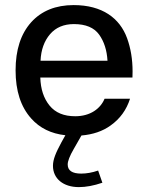

<svg xmlns="http://www.w3.org/2000/svg" viewBox="-20 -539 588 770"><path d="M373.5 145C349.6 153.3 326.7 157.2 305.7 157.2C269.5 157.2 251.5 145 251.5 120.6C251.5 107.4 259.3 86.9 275.4 59.1L306.6 4.4C352.5 0.5 391.6 -12.7 423.3 -35.6C461.4 -62.5 487.3 -98.6 501.5 -143.1H399.4C383.3 -104 342.8 -72.8 281.7 -72.8C236.3 -72.8 202.1 -86.9 178.7 -115.7C155.3 -144.5 143.1 -181.6 141.6 -228H511.2C511.7 -236.3 511.7 -244.1 511.7 -252.4C511.7 -300.8 504.4 -345.2 489.7 -385.7C460.4 -466.3 390.1 -518.6 275.4 -518.6C203.6 -518.6 146.5 -495.6 105 -449.7C63.5 -403.3 42.5 -339.4 42.5 -256.8C42.5 -174.3 63.5 -110.4 105 -64C139.2 -25.4 185.1 -2.9 242.2 3.4L226.1 32.2C204.1 73.2 192.4 100.1 192.4 126C192.4 177.2 233.4 211.4 296.4 211.4C324.7 211.4 356 205.6 390.6 193.8ZM142.6 -295.4C144.5 -338.9 157.2 -374.5 180.7 -401.9C203.6 -428.7 235.8 -442.4 276.4 -442.4C323.7 -442.4 357.4 -428.2 377.4 -400.4C397.5 -372.6 408.7 -337.4 411.1 -295.4Z"/></svg>

Font: Estedad Medium
Style: Regular
Weight: 500
Designer: Amin Abedi
Version: Version 7.3